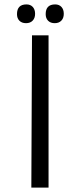

<svg xmlns="http://www.w3.org/2000/svg" viewBox="-20 -850 363 870"><path d="M57 -786Q57 -830 100 -830Q118 -830 128.5 -818.5Q139 -807 139 -787.5Q139 -768 128 -756.5Q117 -745 98 -745Q79 -745 68 -756Q57 -767 57 -786ZM187 -786Q187 -830 230 -830Q248 -830 258.5 -818.5Q269 -807 269 -787.5Q269 -768 258 -756.5Q247 -745 228 -745Q209 -745 198 -756Q187 -767 187 -786ZM200 -690V0H122L125 -690Z"/></svg>

Font: Ruluko
Style: Regular
Weight: 400
Designer: Ana Sanfelippo, Angelica Diaz, Meme Hernandez
Foundry: Ana Sanfelippo, Angelica Diaz y Meme Hernandez
Version: Version 1.001